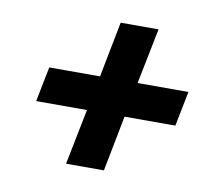

<svg xmlns="http://www.w3.org/2000/svg" viewBox="-61 -621 722 629"><g transform="rotate(10 300.0 -306.0)"><path d="M322 -63H196L233 -248H64L87 -364H256L292 -549H418L381 -364H550L527 -248H358Z"/></g></svg>

Font: Aneliza
Style: Bold Italic
Weight: 700
Italic angle: -11.31°
Designer: Mike Abbink, Paul van der Laan, Pieter van Rosmalen
Foundry: Bold Monday
Version: Version 3.0